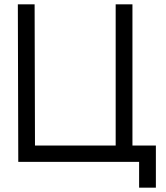

<svg xmlns="http://www.w3.org/2000/svg" viewBox="-20 -753 770 893"><path d="M142.7 -76H518V-733H596V-76H705V120H627V0H65L63 -733H141Z"/></svg>

Font: Kreadon
Style: Regular
Weight: 400
Designer: kohakuno
Foundry: StudioGnu
Version: Version 1.000;Glyphs 3.1.2 (3151)